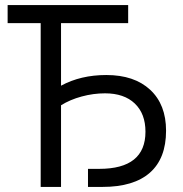

<svg xmlns="http://www.w3.org/2000/svg" viewBox="-20 -735 720 755"><path d="M140 0V-644H10V-715H484V-644H220V-398Q297 -440 398 -440Q508 -440 570.5 -382Q633 -324 633 -221Q633 -112 569.5 -56Q506 0 383 0H326V-71H370Q552 -71 552 -217Q552 -288 510 -328Q468 -368 393 -368Q347 -368 301 -355.5Q255 -343 220 -321V0Z"/></svg>

Font: Wix Madefor Text
Style: Regular
Weight: 400
Designer: Dalton Maag Ltd
Foundry: Dalton Maag Ltd
Version: Version 3.100